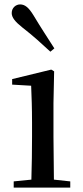

<svg xmlns="http://www.w3.org/2000/svg" viewBox="-20 -849 377 869"><path d="M226 -630C197 -676 166 -722 132 -779C110 -815 93 -829 71 -829C52 -829 33 -814 33 -790C33 -770 48 -751 82 -724C130 -687 169 -651 208 -615ZM121 0H298V-28L224 -36L222 -230V-382L225 -526L212 -534L35 -491V-466L121 -461C123 -411 125 -362 125 -294V-230C125 -176 124 -92 122 -36L42 -28V0Z"/></svg>

Font: Source Han Serif CN Medium
Style: Regular
Weight: 500
Designer: Ryoko NISHIZUKA 西塚涼子 (kana & ideographs); Frank Grießhammer (Latin, Greek & Cyrillic); Wenlong ZHANG 张文龙 (bopomofo); San
Foundry: Adobe
Version: Version 2.002;hotconv 1.1.0;makeotfexe 2.6.0